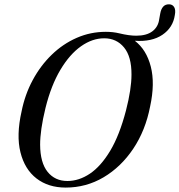

<svg xmlns="http://www.w3.org/2000/svg" viewBox="-20 -858 832 890"><path d="M470.5 -710.5Q504 -710.5 533 -703.5Q578.5 -692.5 611.5 -692.5Q659.5 -692.5 686.5 -713Q713.5 -733.5 718 -769L723 -796.5Q726.5 -816 736.5 -827.2Q746.5 -838.5 764.5 -838Q780 -837.5 787.5 -824.8Q795 -812 790.5 -788.5Q782 -730 733 -696.8Q684 -663.5 605 -669Q659 -627.5 679 -549.2Q699 -471 676 -365Q654.5 -253.5 597.8 -168.8Q541 -84 460.2 -36.2Q379.5 11.5 284.5 11.5Q204 11.5 149.2 -30.8Q94.5 -73 74.8 -152Q55 -231 80 -341.5Q95.5 -419.5 131.5 -486.5Q167.5 -553.5 219.5 -604Q271.5 -654.5 335.5 -682.5Q399.5 -710.5 470.5 -710.5ZM292.5 -19Q346 -19 396.8 -53Q447.5 -87 490.8 -159Q534 -231 564 -346Q577 -396.5 583.2 -437.8Q589.5 -479 589.5 -512Q590 -595.5 555 -638Q520 -680.5 463 -680.5Q408 -680.5 355.5 -643.5Q303 -606.5 260 -534.5Q217 -462.5 191 -358Q178 -305 172 -262.8Q166 -220.5 166 -187.5Q166.5 -103.5 200.8 -61.2Q235 -19 292.5 -19Z"/></svg>

Font: Fraunces 144pt S050
Style: Italic
Weight: 400
Italic angle: -16°
Version: Version 1.000; ttfautohint (v1.8.3)